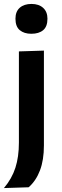

<svg xmlns="http://www.w3.org/2000/svg" viewBox="-24 -759 314 975"><path d="M-4 196Q36.5 148 54.2 92.8Q72 37.5 72 -35V-498L199 -502V-20.5Q199 53.5 179 106.2Q159 159 121.5 192ZM135 -587.5Q98.5 -587.5 76.5 -605.8Q54.5 -624 54.5 -664Q54.5 -700.5 76.5 -719.8Q98.5 -739 136 -739Q173.5 -739 195.2 -719Q217 -699 217 -664Q217 -624 195.2 -605.8Q173.5 -587.5 135 -587.5Z"/></svg>

Font: Heraclito SemiBold
Style: Regular
Weight: 600
Designer: Kostas Bartsokas (font) & Cristiano Sobral (main changes)
Foundry: Kostas Bartsokas (font) & Cristiano Sobral (main changes)
Version: Version 1.00;July 8, 2020;FontCreator 13.0.0.2655 64-bit